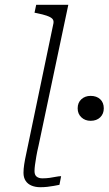

<svg xmlns="http://www.w3.org/2000/svg" viewBox="-20 -778 453 801"><path d="M203 -681Q205 -693 198 -700Q191 -707 175 -712.5Q159 -718 134 -723L124 -725L131 -758H265L141 -171Q135 -146 131.5 -125.5Q128 -105 126 -90Q124 -75 124 -64Q124 -48 133 -41Q142 -34 157 -34Q173 -34 187 -36Q201 -38 213.5 -40.5Q226 -43 235 -43L228 -7Q218 -5 204.5 -2.5Q191 0 177 1.5Q163 3 148 3Q128 3 112 -3.5Q96 -10 87 -23.5Q78 -37 78 -57Q78 -73 81 -92.5Q84 -112 89.5 -137Q95 -162 101 -192ZM413 -326Q413 -303 398 -288.5Q383 -274 358 -274Q335 -274 319.5 -288.5Q304 -303 304 -326Q304 -350 319.5 -364Q335 -378 358 -378Q383 -378 398 -364Q413 -350 413 -326Z"/></svg>

Font: Roboto Serif Thin
Style: Italic
Weight: 250
Italic angle: -10°
Version: Version 1.007